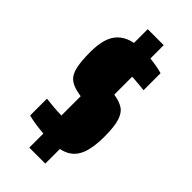

<svg xmlns="http://www.w3.org/2000/svg" viewBox="-225 -747 807 807"><g transform="rotate(45 178.5 -344.0)"><path d="M179 -74Q154 -74 129.5 -76Q105 -78 82.5 -81.5Q60 -85 41 -90V-190Q53 -189 65.5 -187.5Q78 -186 90.5 -185Q103 -184 114.5 -183.5Q126 -183 135 -183Q160 -183 173.5 -186.5Q187 -190 193 -201Q199 -212 199 -234Q199 -259 196.5 -270Q194 -281 187.5 -285Q181 -289 167 -291L110 -302Q79 -309 62 -324.5Q45 -340 38 -372Q31 -404 31 -458Q31 -501 40 -531.5Q49 -562 68.5 -581.5Q88 -601 117 -610Q146 -619 186 -619Q210 -619 232 -616.5Q254 -614 272.5 -610.5Q291 -607 303 -603V-502Q288 -504 271 -505.5Q254 -507 239.5 -508Q225 -509 215 -509Q198 -509 187.5 -507Q177 -505 171 -500Q165 -495 163 -485.5Q161 -476 161 -462Q161 -440 162.5 -429.5Q164 -419 170 -415.5Q176 -412 188 -410L240 -400Q266 -395 285 -383Q304 -371 314.5 -340Q325 -309 325 -247Q325 -185 310.5 -146.5Q296 -108 264 -91Q232 -74 179 -74ZM134 8V-696H229V8Z"/></g></svg>

Font: Saira ExtraCondensed ExtraBold
Style: Regular
Weight: 800
Width: 2
Designer: Hector Gatti with collaboration of the Omnibus-Type team
Foundry: Omnibus-Type
Version: Version 1.101